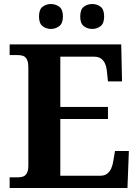

<svg xmlns="http://www.w3.org/2000/svg" viewBox="-20 -935 693 955"><path d="M28 0V-53H70Q83.7 -53 95.2 -57Q106.7 -61.1 113.8 -74Q121 -87 121 -113V-596Q121 -624.9 114.3 -638.4Q107.6 -652 96.3 -656.5Q85 -661 70 -661H28V-714H583L587 -530H517L512 -577Q510 -602 502.5 -618.5Q495 -635 482 -644Q469 -653 448 -653H280V-403H517V-343H280V-61H480Q500 -61 513 -71Q526 -81 533.5 -98Q541 -115 544 -137L552 -184H621L614 0ZM439 -791Q415 -791 397 -804.8Q379 -818.6 379 -852.7Q379 -888 397 -901.5Q415 -915 439 -915Q462 -915 480 -901.7Q498 -888.4 498 -853Q498 -818.7 480 -804.8Q462 -791 439 -791ZM233 -791Q210 -791 192 -804.8Q174 -818.6 174 -852.7Q174 -888 192 -901.5Q210 -915 233 -915Q256 -915 274.5 -901.7Q293 -888.4 293 -853Q293 -818.7 274.5 -804.8Q256 -791 233 -791Z"/></svg>

Font: Noto Serif Tamil
Style: Regular
Weight: 400
Designer: Indian Type Foundry, Tom Grace, and the Monotype Design Team
Foundry: Monotype Imaging Inc.
Version: Version 2.003